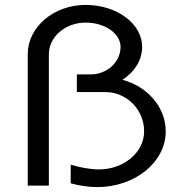

<svg xmlns="http://www.w3.org/2000/svg" viewBox="-20 -756 746 782"><path d="M93 0H179V-535C179 -606.2 246.2 -664 329 -664C407.4 -664 471 -619.6 471 -565C471 -503.2 416.3 -453 349 -453H293V-381H409C496.2 -381 567 -309.3 567 -221C567 -135.4 484.6 -66 383 -66C346.4 -66 303 -74.6 268 -85.3V-9.4C301.4 0.2 342 6 376 6C530 6 655 -95.7 655 -221C655 -319.4 580.6 -403.9 478.8 -431C527.6 -462.5 559 -511.1 559 -565C559 -659.4 456 -736 329 -736C198.7 -736 93 -646 93 -535Z"/></svg>

Font: Resamitz
Style: Bold
Weight: 700
Designer: gluk
Foundry: gluk
Version: Version 0.047